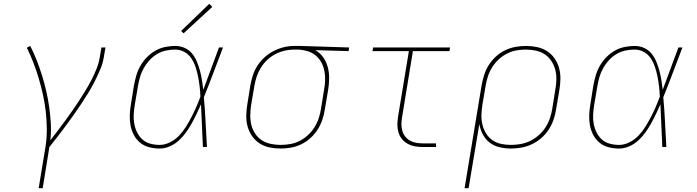

<svg xmlns="http://www.w3.org/2000/svg" viewBox="-20 -768 3640 1003"><path d="M182 215 218 -3Q225 -49 224.5 -95Q224 -141 219 -185.5Q214 -230 204.5 -273Q195 -316 182.5 -358Q170 -400 154.5 -440.5Q139 -481 120 -519L138 -528Q157 -491 172 -452.5Q187 -414 199.5 -374Q212 -334 221.5 -292.5Q231 -251 237 -208.5Q243 -166 245.5 -123Q248 -80 243 -35Q263 -61 282.5 -86.5Q302 -112 321 -138Q340 -164 358 -190Q376 -216 393.5 -242.5Q411 -269 427.5 -296.5Q444 -324 458.5 -352Q473 -380 484.5 -409Q496 -438 501 -468L510 -520H531L522 -468Q517 -436 503.5 -404.5Q490 -373 474.5 -342.5Q459 -312 441 -282.5Q423 -253 403.5 -224Q384 -195 364 -166.5Q344 -138 323 -110Q302 -82 281 -54.5Q260 -27 238 0L203 215Z M814 8Q786 8 759 1Q732 -6 712 -22.5Q692 -39 679.5 -62.5Q667 -86 662 -112.5Q657 -139 658 -167Q659 -195 664 -223L680 -323Q685 -349 692.5 -375Q700 -401 714 -425Q728 -449 748 -469.5Q768 -490 792 -503.5Q816 -517 842.5 -522.5Q869 -528 895 -528Q922 -528 945 -517.5Q968 -507 983.5 -488Q999 -469 1008.5 -446Q1018 -423 1024.5 -399Q1031 -375 1035 -349.5Q1039 -324 1042 -299Q1063 -354 1083 -409.5Q1103 -465 1124 -520H1145Q1120 -455 1095.5 -389.5Q1071 -324 1045 -260Q1051 -195 1054 -130Q1057 -65 1061 0H1040Q1037 -56 1035 -111.5Q1033 -167 1030 -223Q1019 -198 1007 -173Q995 -148 981.5 -123.5Q968 -99 951.5 -76Q935 -53 913.5 -33.5Q892 -14 866 -3Q840 8 814 8ZM814 -11Q841 -11 868 -24.5Q895 -38 915.5 -59.5Q936 -81 951.5 -106Q967 -131 980.5 -157Q994 -183 1005.5 -209.5Q1017 -236 1027 -263Q1026 -289 1023 -315Q1020 -341 1015 -366.5Q1010 -392 1002 -416.5Q994 -441 980.5 -462Q967 -483 944.5 -496Q922 -509 895 -509Q872 -509 847.5 -504Q823 -499 801 -486Q779 -473 761.5 -454Q744 -435 731.5 -413Q719 -391 712 -367.5Q705 -344 701 -320L684 -220Q680 -195 678.5 -170Q677 -145 681.5 -121Q686 -97 696.5 -76Q707 -55 724 -39.5Q741 -24 765 -17.5Q789 -11 814 -11ZM939 -594 926 -606 1073 -748 1089 -732Z M1446 8Q1416 8 1387.5 2Q1359 -4 1336 -19Q1313 -34 1297 -57Q1281 -80 1273.5 -107Q1266 -134 1266.5 -164Q1267 -194 1272 -223L1288 -323Q1293 -350 1301.5 -376Q1310 -402 1325.5 -426Q1341 -450 1363 -469.5Q1385 -489 1410.5 -502Q1436 -515 1463 -521.5Q1490 -528 1516 -528Q1520 -528 1523.5 -528Q1527 -528 1531 -528Q1535 -528 1539.5 -528Q1544 -528 1548 -528L1804 -520L1801 -501L1627 -506Q1652 -492 1668.5 -468.5Q1685 -445 1692.5 -416.5Q1700 -388 1699.5 -357.5Q1699 -327 1694 -297L1677 -197Q1673 -170 1664 -143Q1655 -116 1639.5 -91.5Q1624 -67 1602 -47Q1580 -27 1554 -14.5Q1528 -2 1500.5 3Q1473 8 1446 8ZM1446 -11Q1471 -11 1496.5 -15.5Q1522 -20 1545.5 -32Q1569 -44 1589 -62.5Q1609 -81 1623 -103.5Q1637 -126 1645 -150.5Q1653 -175 1657 -200L1673 -300Q1678 -325 1678.5 -349.5Q1679 -374 1674.5 -397.5Q1670 -421 1659 -441.5Q1648 -462 1630.5 -477Q1613 -492 1590.5 -499.5Q1568 -507 1543 -509H1528Q1525 -509 1521.5 -509Q1518 -509 1515 -509Q1491 -509 1466 -503Q1441 -497 1418 -485Q1395 -473 1375.5 -454.5Q1356 -436 1342.5 -414Q1329 -392 1321 -368Q1313 -344 1309 -320L1292 -220Q1288 -194 1287.5 -167Q1287 -140 1293 -115.5Q1299 -91 1313 -70Q1327 -49 1347.5 -35.5Q1368 -22 1394 -16.5Q1420 -11 1446 -11Z M2189 0Q2168 0 2148 -3.5Q2128 -7 2110.5 -16.5Q2093 -26 2080.5 -41Q2068 -56 2062 -75Q2056 -94 2056 -114.5Q2056 -135 2059 -156L2116 -501H1926L1929 -520H2331L2328 -501H2137L2080 -153Q2077 -135 2077 -117.5Q2077 -100 2082 -83.5Q2087 -67 2097.5 -54Q2108 -41 2122.5 -33Q2137 -25 2154.5 -22Q2172 -19 2189 -19H2258V0Z M2407 215 2496 -323Q2501 -350 2509.5 -377Q2518 -404 2533.5 -428.5Q2549 -453 2571 -473Q2593 -493 2619 -505.5Q2645 -518 2672.5 -523Q2700 -528 2727 -528Q2757 -528 2785.5 -522Q2814 -516 2837.5 -501Q2861 -486 2877 -463Q2893 -440 2900.5 -413Q2908 -386 2907.5 -356Q2907 -326 2902 -297L2885 -197Q2881 -169 2871.5 -142Q2862 -115 2846 -90.5Q2830 -66 2807.5 -46.5Q2785 -27 2758.5 -14.5Q2732 -2 2704 3Q2676 8 2649 8Q2619 8 2589.5 1Q2560 -6 2538 -23Q2516 -40 2502.5 -65.5Q2489 -91 2484 -120L2428 215ZM2649 -11Q2674 -11 2699.5 -15.5Q2725 -20 2749 -31.5Q2773 -43 2794 -61.5Q2815 -80 2829.5 -102.5Q2844 -125 2852.5 -150Q2861 -175 2865 -200L2881 -300Q2886 -326 2886.5 -353Q2887 -380 2880.5 -404.5Q2874 -429 2860 -450Q2846 -471 2825.5 -484.5Q2805 -498 2779.5 -503.5Q2754 -509 2727 -509Q2702 -509 2677 -504.5Q2652 -500 2628.5 -488Q2605 -476 2585 -457.5Q2565 -439 2551 -416.5Q2537 -394 2529 -369.5Q2521 -345 2517 -320L2500 -221Q2496 -195 2495 -168.5Q2494 -142 2500 -117.5Q2506 -93 2519 -71.5Q2532 -50 2552 -36Q2572 -22 2597 -16.5Q2622 -11 2649 -11Z M3214 8Q3186 8 3159 1Q3132 -6 3112 -22.5Q3092 -39 3079.5 -62.5Q3067 -86 3062 -112.5Q3057 -139 3058 -167Q3059 -195 3064 -223L3080 -323Q3085 -349 3092.5 -375Q3100 -401 3114 -425Q3128 -449 3148 -469.5Q3168 -490 3192 -503.5Q3216 -517 3242.5 -522.5Q3269 -528 3295 -528Q3322 -528 3345 -517.5Q3368 -507 3383.5 -488Q3399 -469 3408.5 -446Q3418 -423 3424.5 -399Q3431 -375 3435 -349.5Q3439 -324 3442 -299Q3463 -354 3483 -409.5Q3503 -465 3524 -520H3545Q3520 -455 3495.5 -389.5Q3471 -324 3445 -260Q3451 -195 3454 -130Q3457 -65 3461 0H3440Q3437 -56 3435 -111.5Q3433 -167 3430 -223Q3419 -198 3407 -173Q3395 -148 3381.5 -123.5Q3368 -99 3351.5 -76Q3335 -53 3313.5 -33.5Q3292 -14 3266 -3Q3240 8 3214 8ZM3214 -11Q3241 -11 3268 -24.5Q3295 -38 3315.5 -59.5Q3336 -81 3351.5 -106Q3367 -131 3380.5 -157Q3394 -183 3405.5 -209.5Q3417 -236 3427 -263Q3426 -289 3423 -315Q3420 -341 3415 -366.5Q3410 -392 3402 -416.5Q3394 -441 3380.5 -462Q3367 -483 3344.5 -496Q3322 -509 3295 -509Q3272 -509 3247.5 -504Q3223 -499 3201 -486Q3179 -473 3161.5 -454Q3144 -435 3131.5 -413Q3119 -391 3112 -367.5Q3105 -344 3101 -320L3084 -220Q3080 -195 3078.5 -170Q3077 -145 3081.5 -121Q3086 -97 3096.5 -76Q3107 -55 3124 -39.5Q3141 -24 3165 -17.5Q3189 -11 3214 -11Z"/></svg>

Font: Iosevka SS04 Thin Extended
Style: Italic
Weight: 100
Width: 7
Italic angle: -9°
Monospace: yes
Designer: Belleve Invis
Foundry: Belleve Invis
Version: Version 19.0.0; ttfautohint (v1.8.4)